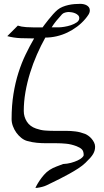

<svg xmlns="http://www.w3.org/2000/svg" viewBox="-20 -730 531 978"><path d="M437.5 -677.2Q437.5 -666 430.4 -655Q423.3 -644 414.6 -633.8Q396 -611.8 372.6 -594.2Q349.1 -576.7 323 -564.2Q296.9 -551.8 268.3 -545.2Q239.7 -538.6 210.9 -538.6Q188 -497.6 168 -451.9Q147.9 -406.2 133.1 -358.2Q118.2 -310.1 109.6 -261Q101.1 -211.9 101.1 -164.6Q101.1 -135.3 116.7 -110.6Q132.3 -85.9 163.6 -75.2Q187 -66.9 209.2 -65.2Q231.4 -63.5 253.4 -63.5H316.4Q340.3 -63.5 364.3 -60.5Q388.2 -57.6 413.6 -47.9Q420.9 -44.9 429.9 -38.6Q439 -32.2 446.5 -23.4Q454.1 -14.6 459.2 -4.2Q464.4 6.3 464.4 17.1Q464.4 26.9 462.2 35.6Q460 44.4 454.6 54Q449.2 63.5 439.5 74.5Q429.7 85.4 415 99.6Q400.4 113.8 378.2 128.2Q356 142.6 332 155.8Q308.1 168.9 285.9 180.2Q263.7 191.4 249.5 198.2Q234.9 205.6 216.1 214.4Q197.3 223.1 167.5 227.1H160.2Q161.1 225.1 166.7 214.4Q172.4 203.6 181.9 189.5Q191.4 175.3 204.1 160.6Q216.8 146 232.4 135.7Q249 125 267.1 118.4Q285.2 111.8 301.3 105.5Q322.8 104.5 341.8 99.4Q360.8 94.2 375.2 87.4Q389.6 80.6 397.9 73Q406.2 65.4 406.2 59.6Q406.2 40 397 30.8Q387.7 21.5 369.6 14.6Q342.3 4.4 317.1 2Q292 -0.5 266.6 -0.5H213.4Q190.9 -0.5 167.5 -2.7Q144 -4.9 119.1 -11.7Q103 -16.1 88.6 -27.6Q74.2 -39.1 63.2 -54.4Q52.2 -69.8 45.7 -87.6Q39.1 -105.5 39.1 -123Q39.1 -192.9 48.6 -251.5Q58.1 -310.1 74 -359.9Q89.8 -409.7 110.6 -452.6Q131.3 -495.6 153.8 -534.2Q119.6 -534.2 85 -535.6Q50.3 -537.1 17.1 -545.9L70.8 -599.6Q80.1 -596.7 89.8 -594.7Q99.6 -592.8 113.5 -591.8Q127.4 -590.8 147.5 -590.6Q167.5 -590.3 196.8 -590.3Q198.7 -593.3 207.3 -604.7Q215.8 -616.2 227.1 -630.1Q238.3 -644 250.7 -658Q263.2 -671.9 273.4 -680.2Q284.7 -689.5 299.1 -695.3Q313.5 -701.2 328.9 -704.6Q344.2 -708 359.9 -709.2Q375.5 -710.4 389.2 -710.4Q397 -710.4 405.5 -708.7Q414.1 -707 421.1 -703.1Q428.2 -699.2 432.9 -692.9Q437.5 -686.5 437.5 -677.2ZM330.6 -668.9Q321.8 -668.9 311.5 -666Q301.3 -663.1 295.9 -657.2Q278.8 -638.7 266.4 -623.3Q253.9 -607.9 243.2 -590.8H281.2Q290.5 -590.8 307.6 -593.5Q324.7 -596.2 341.6 -601.8Q358.4 -607.4 371.1 -616.2Q383.8 -625 383.8 -637.7Q383.8 -646.5 377.9 -652.3Q372.1 -658.2 363.8 -661.9Q355.5 -665.5 346.4 -667.2Q337.4 -668.9 330.6 -668.9Z"/></svg>

Font: Kurinto Book Core
Style: Regular
Weight: 400
Designer: Kurinto was developed by Clint Goss from a range of fonts that are compatible with the SIL Open Font License Version 1.1
Foundry: Clinton F. Goss
Version: Version 2.196; July 25, 2020